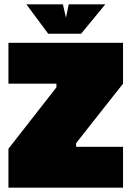

<svg xmlns="http://www.w3.org/2000/svg" viewBox="-20 -868 609 888"><path d="M19 -180 241 -464V-481H19V-670H549V-481L332 -206V-189H549V0H19ZM102 -848H271L285 -786L298 -848H467L355 -712H203Z"/></svg>

Font: Cairo Black
Style: Regular
Weight: 900
Designer: Mohamed Gaber, Accademia di Belle Arti di Urbino and others
Foundry: Kief Type Foundry, Accademia di Belle Arti di Urbino and others
Version: Version 3.011